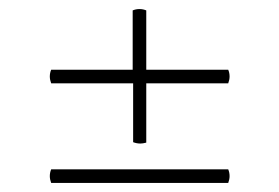

<svg xmlns="http://www.w3.org/2000/svg" viewBox="-20 -526 617 424"><path d="M93 -342Q90 -350 90 -357Q90 -365 93 -372H273V-503Q280 -506 288 -506Q296 -506 303 -503V-372H484Q487 -365 487 -357Q487 -350 484 -342H303V-211Q295 -209 290 -209Q282 -209 274 -212V-342ZM484 -152Q487 -145 487 -137Q487 -130 484 -122H93Q90 -130 90 -137Q90 -145 93 -152Z"/></svg>

Font: Arima Madurai Thin
Style: Regular
Weight: 250
Designer: Joana Correia and Natanael Gama
Foundry: NDISCOVER
Version: Version 1.020; ttfautohint (v1.5) -l 7 -r 28 -G 50 -x 13 -D 